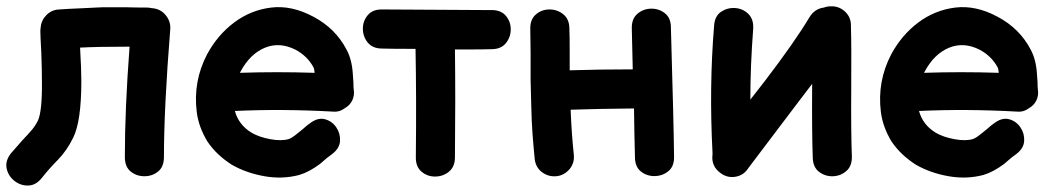

<svg xmlns="http://www.w3.org/2000/svg" viewBox="-36 -559 3338 609"><path d="M97 5Q119 -23 147.5 -52Q176 -81 196 -122Q222 -174 222 -302Q222 -339 218 -408Q274 -411 375 -411Q360 -214 360 -61Q360 -30 378.5 -15Q397 0 422 0Q447 0 465.5 -15Q484 -30 484 -61Q484 -216 504 -466Q506 -491 489.5 -511Q473 -531 447 -533H446Q438 -535 430 -535Q394 -535 363 -536Q331 -536 317 -536H291Q286 -536 268 -535Q250 -534 227.5 -533Q205 -532 184 -531Q163 -530 152 -529Q128 -528 111.5 -511.5Q95 -495 93 -472Q92 -466 92 -459Q92 -447 95 -392Q97 -336 97 -301Q98 -205 84 -176Q76 -160 65 -147Q54 -134 35 -114L-1 -73Q-20 -49 -15 -25Q-10 -1 9.5 14.5Q29 30 53.5 29.5Q78 29 97 5Z M803 0Q860 10 913 -4Q944 -13 979 -39L1001 -58Q1011 -66 1017 -70Q1041 -88 1042.5 -111.5Q1044 -135 1031 -154.5Q1018 -174 996 -180.5Q974 -187 950 -170Q938 -162 925 -150L904 -133Q889 -121 880 -118Q857 -111 821.5 -117.5Q786 -124 762 -138Q721 -163 709 -207Q858 -214 1020 -205Q1041 -203 1058 -216Q1074 -225 1081.5 -241Q1089 -257 1086 -275Q1085 -283 1085 -297L1083 -326Q1080 -371 1063 -402Q1028 -469 958 -506Q889 -543 824 -535Q759 -527 706.5 -487.5Q654 -448 621 -387Q576 -301 588 -204Q594 -156 622 -110Q651 -67 700 -36Q746 -10 803 0ZM725 -328 727 -332Q757 -388 804 -407.5Q851 -427 902 -401Q939 -381 958 -346Q961 -341 962 -328Q841 -332 725 -328Z M1407 -60Q1409 -248 1407 -402Q1506 -402 1523 -403Q1553 -403 1568.5 -422Q1584 -441 1584 -466Q1584 -491 1568 -509.5Q1552 -528 1521 -527Q1466 -527 1178 -529Q1147 -530 1131 -511.5Q1115 -493 1115 -468Q1115 -443 1130.5 -424Q1146 -405 1176 -405Q1202 -404 1282 -404Q1285 -251 1283 -62Q1282 -31 1300.5 -15Q1319 1 1344 1Q1369 1 1388 -14.5Q1407 -30 1407 -60Z M1771 -23Q1787 -43 1784 -69Q1777 -135 1774 -211Q1865 -214 1975 -215Q1976 -131 1978 -61Q1978 -30 1997 -15Q2016 0 2041 -0.5Q2066 -1 2084.5 -16.5Q2103 -32 2102 -63Q2101 -163 2092 -472Q2092 -502 2073 -517Q2054 -532 2029 -531.5Q2004 -531 1985.5 -515Q1967 -499 1968 -468L1971 -339Q1863 -339 1771 -336V-396Q1771 -443 1770 -468Q1770 -498 1751 -513.5Q1732 -529 1707 -529Q1682 -529 1663.5 -513Q1645 -497 1646 -466Q1646 -450 1647 -391Q1647 -332 1647 -305L1649 -227Q1650 -176 1653 -135.5Q1656 -95 1660 -55Q1663 -28 1683 -13Q1703 2 1728 0Q1753 -2 1771 -23Z M2251 -9Q2272 6 2297.5 1.5Q2323 -3 2337 -25Q2348 -40 2489 -226L2540 -293Q2539 -133 2542 -58Q2543 -28 2562.5 -13.5Q2582 1 2606.5 0Q2631 -1 2649 -17Q2667 -33 2666 -64Q2663 -141 2664 -272Q2665 -415 2663 -479Q2663 -505 2644 -522.5Q2625 -540 2599 -539Q2588 -539 2577 -535Q2548 -531 2532 -505Q2484 -425 2390 -302L2344 -243Q2344 -350 2353 -467Q2355 -498 2337.5 -515Q2320 -532 2295.5 -533.5Q2271 -535 2251 -521.5Q2231 -508 2229 -477Q2213 -283 2224 -75V-69Q2219 -31 2251 -9Z M2973 0Q3030 10 3083 -4Q3114 -13 3149 -39L3171 -58Q3181 -66 3187 -70Q3211 -88 3212.5 -111.5Q3214 -135 3201 -154.5Q3188 -174 3166 -180.5Q3144 -187 3120 -170Q3108 -162 3095 -150L3074 -133Q3059 -121 3050 -118Q3027 -111 2991.5 -117.5Q2956 -124 2932 -138Q2891 -163 2879 -207Q3028 -214 3190 -205Q3211 -203 3228 -216Q3244 -225 3251.5 -241Q3259 -257 3256 -275Q3255 -283 3255 -297L3253 -326Q3250 -371 3233 -402Q3198 -469 3128 -506Q3059 -543 2994 -535Q2929 -527 2876.5 -487.5Q2824 -448 2791 -387Q2746 -301 2758 -204Q2764 -156 2792 -110Q2821 -67 2870 -36Q2916 -10 2973 0ZM2895 -328 2897 -332Q2927 -388 2974 -407.5Q3021 -427 3072 -401Q3109 -381 3128 -346Q3131 -341 3132 -328Q3011 -332 2895 -328Z"/></svg>

Font: Balsamiq Sans
Style: Bold
Weight: 700
Designer: Michael Angeles
Foundry: Balsamiq SRL
Version: Version 1.020; ttfautohint (v1.8.4.7-5d5b);gftools[0.9.26]